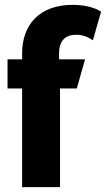

<svg xmlns="http://www.w3.org/2000/svg" viewBox="-20 -770 446 790"><path d="M396 -722C367 -741 322 -750 279 -750C145 -750 71 -671 71 -550V-526H11V-406H71V0H227V-406H296L330 -526H223V-549C223 -602 248 -627 294 -627C318 -627 341 -619 362 -604Z"/></svg>

Font: Talent SemiBold
Style: Bold
Weight: 700
Designer: Mike Powis
Version: Version 1.001;hotconv 1.0.109;makeotfexe 2.5.65596